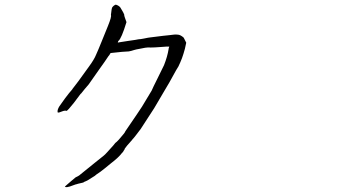

<svg xmlns="http://www.w3.org/2000/svg" viewBox="-20 -772 1540 819"><path d="M580.1 -221.7Q548.8 -179.7 544.9 -177.7V-176.8Q516.6 -145.5 512.7 -138.7Q510.7 -131.8 507.8 -129.9V-128.9Q503.9 -122.1 500 -119.1Q486.3 -100.6 453.1 -75.2Q438.5 -62.5 426.8 -53.7Q415 -44.9 409.2 -40Q403.3 -35.2 402.3 -35.2Q392.6 -29.3 383.8 -21.5L352.5 -2Q348.6 0 341.8 2.9H340.8Q335 7.8 330.1 7.8Q319.3 9.8 313.5 11.7Q305.7 14.6 303.7 14.6H302.7Q301.8 14.6 278.3 23.4Q262.7 28.3 258.8 25.4Q257.8 24.4 256.8 23.4Q258.8 22.5 261.2 20Q263.7 17.6 263.7 17.6Q266.6 15.6 285.2 -1Q300.8 -13.7 302.7 -15.6Q311.5 -19.5 317.4 -23.4L383.8 -77.1Q418.9 -105.5 422.9 -108.4Q429.7 -114.3 437.5 -123Q462.9 -151.4 463.9 -152.3Q469.7 -160.2 471.7 -162.1Q477.5 -166 487.3 -176.8Q513.7 -207 513.7 -210Q513.7 -210.9 514.6 -211.9Q578.1 -304.7 585.9 -317.4L627 -385.7Q631.8 -397.5 651.4 -436.5Q678.7 -491.2 679.7 -494.1Q694.3 -531.2 699.2 -562.5Q699.2 -566.4 701.2 -570.3L702.1 -573.2H698.2Q694.3 -573.2 689.5 -573.2Q685.5 -573.2 663.1 -571.3Q637.7 -569.3 623 -569.3Q611.3 -570.3 599.6 -568.4Q585.9 -565.4 574.2 -563.5Q561.5 -561.5 551.8 -558.6Q532.2 -552.7 529.3 -552.7Q514.6 -551.8 500 -550.8L453.1 -545.9H452.1L451.2 -544.9Q446.3 -536.1 442.4 -532.2Q427.7 -509.8 402.3 -474.6Q361.3 -417 358.4 -412.1Q352.5 -405.3 341.3 -392.1Q330.1 -378.9 325.2 -372.1H324.2Q320.3 -366.2 294.9 -333Q269.5 -300.8 263.7 -298.8Q257.8 -301.8 245.1 -296.9Q231.4 -291 227.5 -292Q224.6 -292 225.6 -299.8Q227.5 -311.5 237.3 -324.2Q252.9 -345.7 256.8 -351.6Q276.4 -377.9 288.1 -390.6Q288.1 -390.6 289.1 -392.6L314.5 -425.8L360.4 -489.3Q381.8 -518.6 389.6 -538.1Q389.6 -538.1 389.6 -539.1V-538.1Q399.4 -559.6 413.1 -593.8Q434.6 -646.5 440.4 -661.1Q457 -702.1 453.1 -708Q453.1 -711.9 456.1 -731.4Q457 -737.3 458 -739.3Q460.9 -744.1 465.8 -748Q472.7 -752.9 474.6 -752Q487.3 -748 493.2 -740.2Q508.8 -714.8 509.8 -710Q508.8 -705.1 519.5 -677.7Q498 -607.4 485.4 -597.7Q483.4 -595.7 483.4 -593.8L482.4 -590.8H485.4L490.2 -591.8L528.3 -597.7Q563.5 -602.5 571.3 -604.5Q578.1 -604.5 592.8 -607.4Q616.2 -612.3 620.1 -612.3Q667 -618.2 674.8 -619.1Q680.7 -620.1 703.1 -622.1Q725.6 -626 740.2 -624Q750 -623 762.7 -612.3Q763.7 -611.3 764.6 -609.4L774.4 -589.8Q771.5 -575.2 768.6 -563.5Q765.6 -551.8 762.7 -543Q756.8 -523.4 749 -505.9Q742.2 -488.3 731.4 -472.7Q712.9 -440.4 711.9 -437.5Q710 -432.6 676.8 -377Q638.7 -312.5 637.7 -310.5Q627.9 -295.9 608.9 -266.1Q589.8 -236.3 580.1 -221.7Z"/></svg>

Font: ToneOZ-Zhuyin-Tsuipita-TC
Style: Regular
Weight: 400
Designer: ÂÆ£ÂøóÂáåJeffrey Xuan(jeffreyx@gmail.com, ToneOZ.com) ÈòøÂù§(cjkFonts)
Foundry: ToneOZ
Version: Version 0.240710